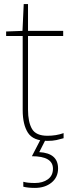

<svg xmlns="http://www.w3.org/2000/svg" viewBox="-20 -679 359 939"><path d="M212 -15Q156 -15 136.5 -48.5Q117 -82 117 -143V-503H289V-528H117V-659H96L90 -528L10 -525V-503H91V-140Q91 -70 116.5 -30Q142 10 212 10Q238 10 256 6Q274 2 291 -3V-28Q255 -15 212 -15ZM264 145Q264 70 172 65L205 0H180L136 85Q239 85 239 146Q239 180 214 198Q189 216 151 216Q114 216 94 210V234Q116 240 151 240Q200 240 232 214Q264 188 264 145Z"/></svg>

Font: Noto Sans UI Thin
Style: Regular
Weight: 250
Designer: Monotype Design Team
Foundry: Monotype Imaging Inc.
Version: Version 1.901